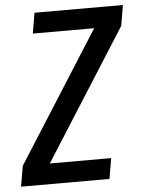

<svg xmlns="http://www.w3.org/2000/svg" viewBox="-53 -777 610 820"><g transform="rotate(-5 252.5 -367.5)"><path d="M4 0 19 -88 374 -647H111L126 -735H505L490 -647L135 -88H398L383 0Z"/></g></svg>

Font: Iosevka SS04 Semibold Oblique
Style: Regular
Weight: 600
Italic angle: -9°
Monospace: yes
Designer: Belleve Invis
Foundry: Belleve Invis
Version: Version 19.0.0; ttfautohint (v1.8.4)